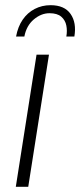

<svg xmlns="http://www.w3.org/2000/svg" viewBox="-20 -721 309 741"><path d="M41 0 121 -510H169L89 0ZM42 -580Q49 -618 67.5 -645Q86 -672 114 -686.5Q142 -701 175 -701Q229 -701 252.5 -667Q276 -633 267 -580H236Q240 -602 236 -622.5Q232 -643 216.5 -656.5Q201 -670 171 -670Q139 -670 110.5 -646Q82 -622 74 -580Z"/></svg>

Font: MuseoModerno ExtraLight
Style: Italic
Weight: 250
Italic angle: -9°
Designer: Pablo Cosgaya, Héctor Gatti, Marcela Romero, and the Authors of The MuseoModerno Project.
Foundry: Omnibus-Type Team
Version: Version 1.003